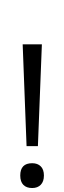

<svg xmlns="http://www.w3.org/2000/svg" viewBox="-20 -1030 323 967"><path d="M170.9 -293.9H113.8L94.2 -806.6H190.9ZM142.1 -208Q169.4 -208 185.3 -192.1Q201.2 -176.3 201.2 -146Q201.2 -115.7 185.3 -99.4Q169.4 -83 142.1 -83Q113.3 -83 97.7 -98.9Q82 -114.7 82 -146Q82 -208 142.1 -208ZM170.4 -750ZM170.4 -1009.8Z"/></svg>

Font: Noto Sans Oriya UI
Style: Regular
Weight: 400
Designer: Monotype Design Team
Foundry: Monotype Imaging Inc.
Version: Version 1.01